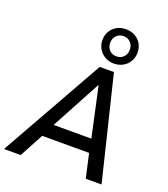

<svg xmlns="http://www.w3.org/2000/svg" viewBox="-187 -1111 1078 1232"><g transform="rotate(20 352.0 -495.0)"><path d="M-14 0 383 -705H480L652 0H544L499 -202L540 -163H153L208 -202L100 0ZM413 -590 219 -229 202 -254H520L495 -230L417 -590ZM460 -756Q425 -756 398 -772Q371 -788 355.5 -814.5Q340 -841 340 -873Q340 -907 355.5 -933.5Q371 -960 398 -975Q425 -990 460 -990Q494 -990 521.5 -975Q549 -960 564.5 -933.5Q580 -907 580 -873Q580 -841 564.5 -814Q549 -787 521.5 -771.5Q494 -756 460 -756ZM459 -805Q489 -805 508 -824.5Q527 -844 527 -874Q527 -904 508 -923.5Q489 -943 460 -943Q431 -943 412 -923.5Q393 -904 393 -874Q393 -844 411.5 -824.5Q430 -805 459 -805Z"/></g></svg>

Font: Nunito Sans 7pt SemiCondensed SemiBold
Style: Italic
Weight: 600
Width: 4
Italic angle: -9°
Designer: Vernon Adams
Foundry: Vernon Adams
Version: Version 3.101;gftools[0.9.27]